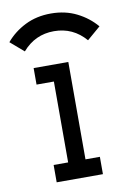

<svg xmlns="http://www.w3.org/2000/svg" viewBox="-110 -732 532 783"><g transform="rotate(-10 156.5 -341.0)"><path d="M342.8 -596.2Q310.1 -634.8 262.9 -658.4Q215.8 -682.1 156.2 -682.1Q96.7 -682.1 49.3 -658.4Q2 -634.8 -30.3 -596.2L25.4 -548.3Q77.6 -608.9 156.2 -608.9Q234.9 -608.9 287.1 -548.3ZM120.6 -406.7H48.8V-475.1H192.4V-71.8H252V0H60.5V-71.8H120.6Z"/></g></svg>

Font: Eligible
Style: Regular
Weight: 500
Version: Version 1.1